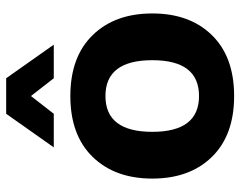

<svg xmlns="http://www.w3.org/2000/svg" viewBox="-99 -677 786 628"><g transform="rotate(-90 294.0 -363.0)"><path d="M492.9 -62.7Q421.9 9.8 293.9 9.8Q166 9.8 95 -62.7Q23.9 -135.3 23.9 -257.8Q23.9 -380.4 95 -453.1Q166 -525.9 293.9 -525.9Q421.9 -525.9 492.9 -453.1Q564 -380.4 564 -257.8Q564 -135.3 492.9 -62.7ZM411.1 -257.8Q411.1 -411.1 293.9 -411.1Q176.8 -411.1 176.8 -257.8Q176.8 -105 293.9 -105Q411.1 -105 411.1 -257.8ZM461.9 -580.1H352.1L293.9 -654.8L235.8 -580.1H126L235.8 -735.8H352.1Z"/></g></svg>

Font: Creato Display ExtraBold
Style: Regular
Weight: 800
Version: Version 1.000